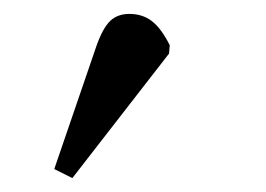

<svg xmlns="http://www.w3.org/2000/svg" viewBox="-20 -782 383 276"><path d="M84 -526 58 -539 119 -717Q128 -742 138.5 -752Q149 -762 166 -762Q185 -762 198.5 -751.5Q212 -741 224 -717L223 -705Z"/></svg>

Font: Literata 36pt
Style: Regular
Weight: 400
Designer: Latin by Veronika Burian and Jose Scaglione. Greek by Irene Vlachou. Cyrillic by Vera Evstafieva.
Foundry: TypeTogether
Version: Version 3.002